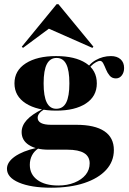

<svg xmlns="http://www.w3.org/2000/svg" viewBox="-20 -695 610 908"><path d="M221.8 192.7Q126.6 192.7 69.8 168.5Q12.9 144.4 12.9 103.2Q12.9 71.8 49.6 45.6Q86.3 19.4 154 4L162.1 6.5Q141.9 19.4 131.5 39.5Q121 59.7 121 84.7Q121 129.8 156.9 156Q192.7 182.3 255.6 182.3Q298.4 182.3 332.3 168.5Q366.1 154.8 385.1 131.5Q404 108.1 404 77.4Q404 45.2 377.8 29Q351.6 12.9 298.4 12.9H209.7Q150.8 12.9 116.5 -9.3Q82.3 -31.5 82.3 -70.2Q82.3 -100.8 106.5 -127.4Q130.6 -154 179.8 -178.2L187.9 -177.4Q172.6 -167.7 165.3 -158.1Q158.1 -148.4 158.1 -137.9Q158.1 -121.8 174.2 -113.3Q190.3 -104.8 221.8 -104.8H341.1Q428.2 -104.8 473.4 -74.6Q518.5 -44.4 518.5 14.5Q518.5 68.5 481.9 108.5Q445.2 148.4 378.6 170.6Q312.1 192.7 221.8 192.7ZM246 -171.8Q155.6 -171.8 102 -206Q48.4 -240.3 48.4 -300.8Q48.4 -361.3 102 -395.6Q155.6 -429.8 245.2 -429.8Q334.7 -429.8 386.3 -396.4Q437.9 -362.9 437.9 -300.8Q437.9 -239.5 386.3 -205.6Q334.7 -171.8 246 -171.8ZM246 -180.6Q278.2 -180.6 293.1 -210.1Q308.1 -239.5 308.1 -300.8Q308.1 -362.9 293.1 -391.9Q278.2 -421 247.6 -421Q216.9 -421 201.6 -391.9Q186.3 -362.9 186.3 -300.8Q186.3 -239.5 201.2 -210.1Q216.1 -180.6 246 -180.6ZM528.2 -324.2Q509.7 -324.2 498.8 -337.1Q487.9 -350 481.5 -366.1Q475 -382.3 468.5 -394.8Q462.1 -407.3 452.4 -407.3Q446 -407.3 433.9 -400.8Q421.8 -394.4 410.1 -382.3Q398.4 -370.2 390.3 -350.8L385.5 -358.1Q398.4 -391.1 432.3 -410.5Q466.1 -429.8 504.8 -429.8Q533.1 -429.8 550 -414.9Q566.9 -400 566.9 -373.4Q566.9 -352.4 556 -338.3Q545.2 -324.2 528.2 -324.2ZM88.7 -468.5 83.1 -474.2 247.6 -675H256.5L421.8 -474.2L416.9 -468.5L184.7 -571L235.5 -577.4Z"/></svg>

Font: Playfair 144pt SemiExpanded Black
Style: Regular
Weight: 900
Width: 6
Designer: Claus Eggers Sørensen
Foundry: Claus Eggers Sørensen
Version: Version 2.203